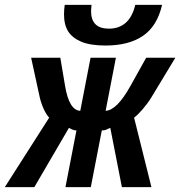

<svg xmlns="http://www.w3.org/2000/svg" viewBox="-70 -764 736 784"><path d="M242.2 -231.4Q230 -231.4 217.8 -238.8L211.4 -241.7L70.3 0H-50.3L130.9 -283.7Q119.6 -294.9 108.6 -318.8Q97.7 -342.8 92.3 -366.7L57.1 -528.3H176.3L195.8 -412.6Q212.4 -313.5 257.8 -311.5L299.8 -528.3H403.3L361.3 -311.5Q407.2 -313.5 462.4 -412.6L526.9 -528.3H646L548.3 -366.7Q532.7 -341.3 512.2 -317.6Q491.7 -293.9 477.5 -283.7L548.3 0H427.7L380.4 -241.7Q373 -239.3 365.7 -235.4Q358.4 -231.4 345.7 -231.4L300.8 0H197.3ZM360.8 -578.1Q298.8 -578.1 262.2 -593.5Q225.6 -608.9 208.5 -635.7Q191.4 -662.6 191.4 -705.1Q191.4 -724.1 194.3 -744.1H303.7L301.8 -718.8Q301.8 -647 374.5 -647Q459 -647 482.4 -744.1H591.8Q571.8 -657.2 513.9 -617.7Q456.1 -578.1 360.8 -578.1Z"/></svg>

Font: Cousine
Style: Bold Italic
Weight: 700
Italic angle: -12°
Monospace: yes
Designer: Steve Matteson
Foundry: Ascender Corporation
Version: Version 1.20